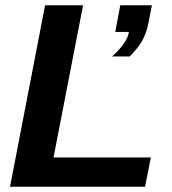

<svg xmlns="http://www.w3.org/2000/svg" viewBox="-20 -708 651 728"><path d="M18 0 151 -688H295L183 -111H552L530 0ZM405 -494Q462 -545 469 -587H417L436 -688H556L542 -617Q535 -583 520 -555Q505 -527 472 -494Z"/></svg>

Font: Libra Sans Modern
Style: Bold Italic
Weight: 700
Italic angle: -12°
Foundry: Stefan Peev, Context Ltd
Version: Version 1.000